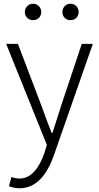

<svg xmlns="http://www.w3.org/2000/svg" viewBox="-20 -768 530 1028"><path d="M157 -660C182 -660 201 -679 201 -703C201 -728 182 -748 157 -748C132 -748 113 -728 113 -703C113 -679 132 -660 157 -660ZM357 -660C384 -660 401 -679 401 -703C401 -728 384 -748 357 -748C332 -748 314 -728 314 -703C314 -679 332 -660 357 -660ZM85 240C182 240 237 154 269 62L477 -533H418L309 -207C294 -160 277 -105 261 -57H256C237 -105 217 -160 200 -207L76 -533H13L231 8L217 53C190 130 148 188 84 188C69 188 52 184 41 180L28 229C45 236 64 240 85 240Z"/></svg>

Font: Spoqa Han Sans Neo Light
Style: Regular
Weight: 300
Designer: [Spoqa Han Sans Neo] Dong-huui Kim ___ Younghwa Kang ___ Yujin Lee ___ [Noto Sans] Ryoko NISHIZUKA ____ (kana & ideograp
Foundry: Spoqa (http://www.spoqa-han-sans.com)
Version: Version 1.100;hotconv 1.0.109;makeotfexe 2.5.65596